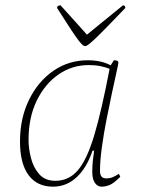

<svg xmlns="http://www.w3.org/2000/svg" viewBox="-20 -688 536 720"><path d="M179 12Q119 12 87 -31.5Q55 -75 55 -157Q55 -244 88.5 -313Q122 -382 179.5 -422Q237 -462 309 -462Q360 -462 395 -443L407 -462Q424 -462 424 -454Q424 -449 417 -418Q410 -387 400 -340Q390 -293 379.5 -240Q369 -187 362 -136Q355 -85 355 -47Q355 -19 378 -19Q392 -19 402.5 -23.5Q413 -28 426 -36L431 -25Q406 0 390.5 6Q375 12 361 12Q346 12 336 -2Q326 -16 326 -44Q326 -64 328 -84Q330 -104 333 -123H327Q305 -58 267 -23Q229 12 179 12ZM87 -163Q87 -132 96 -96Q105 -60 127 -35Q149 -10 188 -10Q238 -10 272 -49.5Q306 -89 333.5 -181Q361 -273 391 -430Q376 -436 356.5 -440Q337 -444 313 -444Q250 -444 199 -408.5Q148 -373 117.5 -310Q87 -247 87 -163ZM299 -515Q295 -515 290 -519Q285 -523 274.5 -536.5Q264 -550 245 -579Q226 -608 194 -658Q194 -668 207 -668Q243 -628 268.5 -600Q294 -572 306 -558Q323 -572 354.5 -597.5Q386 -623 441 -668Q450 -668 450 -658Q402 -608 373.5 -579Q345 -550 330 -536.5Q315 -523 309 -519Q303 -515 299 -515Z"/></svg>

Font: Petrona Thin
Style: Italic
Weight: 100
Italic angle: -9°
Designer: Ringo R. Seeber
Foundry: Ringo R. Seeber
Version: Version 2.001; ttfautohint (v1.8.3)